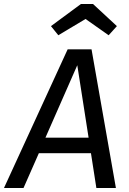

<svg xmlns="http://www.w3.org/2000/svg" viewBox="-52 -934 639 954"><path d="M388.2 -250 332 -609.9 173.8 -250ZM402.8 -689 523.9 0H426.8L399.9 -172.9H141.1L64.9 0H-32.2L284.2 -689ZM237.8 -758.8 201.2 -804.2 350.1 -914.1H410.2L528.8 -804.2L487.8 -758.8L373 -839.8Z"/></svg>

Font: FiraSans-Italic
Style: Italic
Weight: 400
Italic angle: -8°
Designer: Carrois Corporate & Edenspiekermann AG
Foundry: Carrois Corporate GbR & Edenspiekermann AG
Version: Version 3.106;PS 003.106;hotconv 1.0.70;makeotf.lib2.5.58329